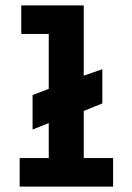

<svg xmlns="http://www.w3.org/2000/svg" viewBox="-20 -693 490 713"><path d="M53 0V-106H161V-236L101 -212V-340L161 -363V-567H59V-673H291V-412L360 -436V-309L291 -281V-106H400V0Z"/></svg>

Font: Inconsolata SemiCondensed Black
Style: Regular
Weight: 900
Width: 4
Monospace: yes
Designer: Raph Levien, Cyreal, Brenton Simpson
Foundry: Raph Levien, Cyreal, Google
Version: Version 3.001; ttfautohint (v1.8.2.53-6de2)